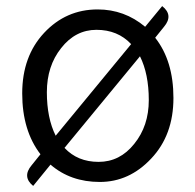

<svg xmlns="http://www.w3.org/2000/svg" viewBox="-20 -585 642 631"><path d="M181 -427Q134 -368 134 -282Q134 -197 163 -139L411 -440Q367 -487 297 -487Q228 -487 181 -427ZM89 26Q52 -4 84 -42L113 -78Q53 -156 53 -278Q53 -400 125 -477Q197 -554 301 -554Q389 -554 457 -497L513 -565Q551 -535 519 -497L490 -461Q550 -385 550 -263Q550 -141 477 -64Q405 13 308 13Q212 13 146 -44ZM192 -99Q235 -53 304 -53Q374 -53 421 -112Q469 -171 469 -256Q469 -342 440 -400Z"/></svg>

Font: Swei Half Moon CJK TC
Style: DemiLight
Weight: 350
Version: Version 2.125